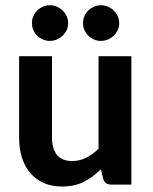

<svg xmlns="http://www.w3.org/2000/svg" viewBox="-20 -697 577 725"><path d="M52.2 0ZM176.3 -484.9V-176.8Q176.3 -134.8 195.3 -111.8Q214.4 -88.9 252.4 -88.9Q280.3 -88.9 305.2 -101.3Q330.1 -113.8 352.1 -135.3V-484.9H476.1V0H399.9Q388.2 0 380.1 -5.6Q372.1 -11.2 369.6 -22.5L360.8 -57.6Q332 -28.8 297.1 -10.7Q262.2 7.3 214.4 7.3Q174.8 7.3 144.5 -6.3Q114.3 -20 93.8 -44.4Q73.2 -68.8 62.7 -102.5Q52.2 -136.2 52.2 -176.8V-484.9ZM237.3 -609.4Q237.3 -595.7 231.7 -583.5Q226.1 -571.3 216.6 -562.3Q207 -553.2 194.6 -547.9Q182.1 -542.5 168 -542.5Q154.3 -542.5 142.1 -547.9Q129.9 -553.2 120.6 -562.3Q111.3 -571.3 106 -583.5Q100.6 -595.7 100.6 -609.4Q100.6 -623.5 106 -636Q111.3 -648.4 120.6 -657.5Q129.9 -666.5 142.1 -671.9Q154.3 -677.2 168 -677.2Q182.1 -677.2 194.6 -671.9Q207 -666.5 216.6 -657.5Q226.1 -648.4 231.7 -636Q237.3 -623.5 237.3 -609.4ZM430.2 -609.4Q430.2 -595.7 424.6 -583.5Q418.9 -571.3 409.4 -562.3Q399.9 -553.2 387.5 -547.9Q375 -542.5 360.8 -542.5Q347.2 -542.5 335 -547.9Q322.8 -553.2 313.5 -562.3Q304.2 -571.3 298.8 -583.5Q293.5 -595.7 293.5 -609.4Q293.5 -623.5 298.8 -636Q304.2 -648.4 313.5 -657.5Q322.8 -666.5 335 -671.9Q347.2 -677.2 360.8 -677.2Q375 -677.2 387.5 -671.9Q399.9 -666.5 409.4 -657.5Q418.9 -648.4 424.6 -636Q430.2 -623.5 430.2 -609.4Z"/></svg>

Font: Carlito
Style: Bold
Weight: 700
Designer: Lukasz Dziedzic
Foundry: tyPoland Lukasz Dziedzic
Version: Version 1.104